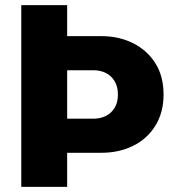

<svg xmlns="http://www.w3.org/2000/svg" viewBox="-20 -729 680 749"><path d="M205 -133V-266H345Q371 -266 392.5 -276.5Q414 -287 427 -308Q440 -329 440 -360Q440 -391 427 -412.5Q414 -434 392.5 -444.5Q371 -455 345 -455H205V-588H376Q444 -588 499 -560.5Q554 -533 586 -482.5Q618 -432 618 -360Q618 -290 586 -238.5Q554 -187 499 -160Q444 -133 376 -133ZM63 0V-709H242V0Z"/></svg>

Font: Outfit Thin ExtraBold
Style: Regular
Weight: 800
Version: Version 1.100;gftools[0.9.27]